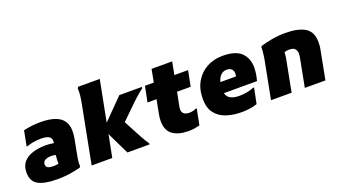

<svg xmlns="http://www.w3.org/2000/svg" viewBox="-62 -1302 3283 1857"><g transform="rotate(-20 1579.0 -374.0)"><path d="M284 12Q155 12 89.5 -23.5Q24 -59 24 -152Q24 -218 59.5 -258.5Q95 -299 155.5 -317.5Q216 -336 292 -336Q313 -336 334 -333.5Q355 -331 371 -328Q379 -376 351.5 -394Q324 -412 272 -412Q227 -412 188.5 -405.5Q150 -399 124 -388H112L142 -544Q180 -553 225.5 -558.5Q271 -564 316 -564Q414 -564 477.5 -538Q541 -512 566 -453.5Q591 -395 572 -296L552 -192Q545 -154 537 -110.5Q529 -67 532 -28L524 -20Q467 -5 408.5 3.5Q350 12 284 12ZM216 -166Q216 -139 236 -129.5Q256 -120 292 -120Q301 -120 316.5 -121.5Q332 -123 345 -127Q343 -147 344.5 -170Q346 -193 349 -214Q331 -220 300 -220Q264 -220 240 -206.5Q216 -193 216 -166Z M852 0H640L755 -596Q762 -632 766.5 -670.5Q771 -709 769 -748L777 -760H1000L918 -339L1124 -548H1356V-536Q1342 -526 1320 -507.5Q1298 -489 1275 -468.5Q1252 -448 1236 -432L1084 -284L1184 -96Q1198 -71 1209.5 -52Q1221 -33 1236 -12V0H1008L897 -229Z M1636 8Q1534 8 1474 -34.5Q1414 -77 1414 -176Q1414 -193 1416 -211Q1418 -229 1422 -248L1449 -388H1356L1388 -548H1479L1504 -680H1716L1691 -548H1832L1800 -388H1660L1632 -244Q1631 -237 1630 -229Q1629 -221 1629 -216Q1629 -189 1647 -172.5Q1665 -156 1704 -156Q1740 -156 1772 -172H1784L1752 -8Q1725 -1 1698.5 3.5Q1672 8 1636 8Z M2182 12Q2096 12 2025 -11.5Q1954 -35 1912 -89.5Q1870 -144 1870 -236Q1870 -338 1912.5 -411.5Q1955 -485 2027.5 -524.5Q2100 -564 2190 -564Q2325 -564 2383.5 -506Q2442 -448 2442 -352Q2442 -322 2436.5 -287.5Q2431 -253 2422 -220H2081Q2091 -178 2126.5 -161Q2162 -144 2218 -144Q2257 -144 2297.5 -152Q2338 -160 2362 -172H2374L2342 -12Q2270 12 2182 12ZM2182 -424Q2148 -424 2122.5 -400.5Q2097 -377 2086 -332H2246Q2248 -340 2249 -347.5Q2250 -355 2250 -364Q2250 -391 2232.5 -407.5Q2215 -424 2182 -424Z M2486 0 2554 -352Q2562 -390 2568 -433.5Q2574 -477 2574 -516L2582 -524Q2627 -539 2696 -551.5Q2765 -564 2834 -564Q2969 -564 3039.5 -520.5Q3110 -477 3110 -372Q3110 -354 3108.5 -334.5Q3107 -315 3102 -292L3046 0H2834L2890 -292Q2892 -304 2893 -314.5Q2894 -325 2894 -332Q2894 -359 2878.5 -379.5Q2863 -400 2818 -400Q2804 -400 2791.5 -398Q2779 -396 2768 -392Q2768 -374 2765 -353.5Q2762 -333 2758 -312L2698 0Z"/></g></svg>

Font: Kufam Black
Style: Italic
Weight: 900
Italic angle: -11°
Designer: Artur Schmal
Foundry: Original Type
Version: Version 1.301; ttfautohint (v1.8.3)